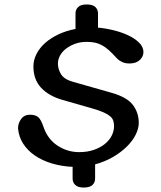

<svg xmlns="http://www.w3.org/2000/svg" viewBox="-20 -742 725 862"><path d="M335 -59Q372 -59 401 -69Q430 -79 450.5 -95.5Q471 -112 481.5 -133Q492 -154 492 -175Q492 -189 488.5 -200Q485 -211 474.5 -220Q464 -229 445 -237.5Q426 -246 395 -255L262 -293Q199 -311 164.5 -348Q130 -385 130 -444Q130 -472 143.5 -499Q157 -526 182 -548.5Q207 -571 242 -587.5Q277 -604 319 -612V-682Q319 -699 331 -710.5Q343 -722 369 -722Q396 -722 408 -710.5Q420 -699 420 -682V-618Q454 -615 490.5 -606Q527 -597 556.5 -583Q586 -569 605 -550Q624 -531 624 -508Q624 -488 607.5 -472.5Q591 -457 561 -457Q542 -457 527.5 -464Q513 -471 505 -480Q485 -502 469.5 -516Q454 -530 438.5 -538.5Q423 -547 406.5 -550.5Q390 -554 369 -554Q341 -554 317.5 -545.5Q294 -537 276.5 -523.5Q259 -510 249.5 -492.5Q240 -475 240 -457Q240 -431 254.5 -408Q269 -385 310 -374L479 -326Q550 -306 576.5 -271Q603 -236 603 -190Q603 -165 589 -137Q575 -109 549 -83.5Q523 -58 487 -37Q451 -16 407 -4V60Q407 77 395 88.5Q383 100 356 100Q330 100 318 88.5Q306 77 306 60V7Q257 5 213.5 -8Q170 -21 137 -43.5Q104 -66 84 -97Q64 -128 61 -166Q61 -189 75 -208Q89 -227 115 -227Q138 -227 151 -216.5Q164 -206 175 -173Q194 -117 238.5 -88Q283 -59 335 -59Z"/></svg>

Font: Sofadi One
Style: Regular
Weight: 400
Designer: Botjo Nikoltchev
Foundry: Botjo Nikoltchev
Version: Version 1.002